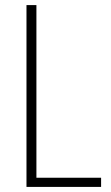

<svg xmlns="http://www.w3.org/2000/svg" viewBox="-20 -734 436 754"><path d="M84 0V-714H123V-36H377V0Z"/></svg>

Font: Noto Sans Khmer Condensed ExtraLight
Style: Regular
Weight: 200
Width: 3
Designer: Danh Hong and the Monotype Design Team
Foundry: Monotype Imaging Inc.
Version: Version 2.004; ttfautohint (v1.8.4.7-5d5b)